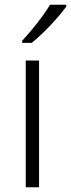

<svg xmlns="http://www.w3.org/2000/svg" viewBox="-20 -786 298 806"><path d="M144 0H88V-532H144ZM258 -766V-758Q243 -737 218.5 -709Q194 -681 166 -653.5Q138 -626 113 -606H73V-615Q91 -634 113.5 -661Q136 -688 156.5 -716Q177 -744 190 -766Z"/></svg>

Font: BC Sans Light
Style: Regular
Weight: 300
Designer: Monotype Design Team
Foundry: Monotype Imaging Inc.
Version: Version 2.000;GOOG;noto-source:20170915:90ef993387c0